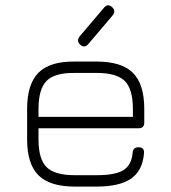

<svg xmlns="http://www.w3.org/2000/svg" viewBox="-20 -688 632 708"><path d="M276 -523Q261 -536 273 -553L363 -659Q377 -676 393 -662Q408 -648 396 -632L306 -526Q292 -509 276 -523ZM255 0Q164 0 122 -41.5Q80 -83 80 -174V-286Q80 -378 122 -420Q164 -462 255 -461H337Q428 -461 470 -419.5Q512 -378 512 -286V-236Q512 -215 491 -215H122V-174Q122 -101 152 -71.5Q182 -42 255 -42H337Q405 -42 435 -60.5Q465 -79 469 -124Q470 -145 491 -145Q513 -145 511 -123Q506 -59 463.5 -29.5Q421 0 337 0ZM255 -419Q182 -420 152 -390Q122 -360 122 -286V-257H470V-286Q470 -360 440 -389.5Q410 -419 337 -419Z"/></svg>

Font: Jura Light
Style: Regular
Weight: 300
Designer: Daniel Johnson, Alexei Vanyashin
Foundry: Daniel Johnson
Version: Version 5.103